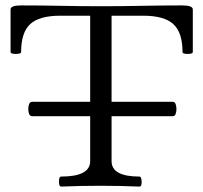

<svg xmlns="http://www.w3.org/2000/svg" viewBox="-20 -686 751 709"><path d="M206 3Q200 3 198.5 -6Q197 -15 198.5 -24.5Q200 -34 206 -34Q313 -34 313 -91V-628H203Q125 -628 91.5 -597Q58 -566 58 -494Q58 -489 48 -487.5Q38 -486 28.5 -487.5Q19 -489 19 -494V-651Q19 -666 58 -666Q132 -666 205.5 -664.5Q279 -663 353 -663Q428 -663 503 -664.5Q578 -666 653 -666Q692 -666 692 -651V-494Q692 -489 682.5 -487.5Q673 -486 663.5 -487.5Q654 -489 654 -494Q654 -566 620 -597Q586 -628 509 -628H392V-91Q392 -34 495 -34Q500 -34 502 -24.5Q504 -15 502.5 -6Q501 3 495 3Q422 0 350 0Q278 0 206 3ZM98 -257Q89 -257 86 -270Q83 -283 86 -296.5Q89 -310 98 -310H619Q627 -310 630 -296.5Q633 -283 630 -270Q627 -257 619 -257Z"/></svg>

Font: Junicode SmExp
Style: Regular
Weight: 400
Width: 6
Designer: Peter S. Baker
Version: Version 2.205; ttfautohint (v1.8.4)